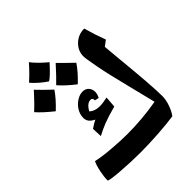

<svg xmlns="http://www.w3.org/2000/svg" viewBox="-239 -1030 1204 1204"><g transform="rotate(-45 363.5 -428.0)"><path d="M311 20Q225.1 20 132.6 12.7Q40 5.4 40 -2.9Q40 -34.7 48.8 -77.1Q57.6 -119.6 69.8 -144Q118.7 -132.8 196.3 -126.5Q273.9 -120.1 333 -120.1Q466.3 -120.1 597.2 -143.1L552.2 -324.7Q515.1 -470.2 499 -555.7Q482.9 -641.1 482.9 -659.7Q482.9 -709 520 -744.4Q557.1 -779.8 609.9 -779.8Q630.4 -705.6 657.2 -634.8L620.1 -606.9L630.9 -489.7Q657.2 -224.6 657.2 -132.8Q657.2 -101.1 643.8 -62.7Q630.4 -24.4 611.8 0Q554.7 8.8 468.3 14.4Q381.8 20 311 20ZM307.1 -784.2Q250.5 -720.7 220.2 -701.2Q199.2 -714.4 171.9 -737.5Q144.5 -760.7 125 -784.2Q173.3 -827.1 215.3 -876Q249.5 -831.5 307.1 -784.2ZM207 -641.1Q173.3 -591.8 117.2 -539.1Q53.7 -589.4 17.1 -630.9Q55.7 -666.5 94.2 -709L115.2 -731.9Q146 -698.2 207 -641.1ZM423.3 -663.1Q389.2 -612.3 334 -561Q269.5 -611.3 234.4 -652.8Q266.6 -682.6 331.1 -753.9Q356.9 -726.6 423.3 -663.1ZM338.4 -414.1 338.9 -418.9Q338.9 -425.8 334.7 -430.9Q330.6 -436 322.3 -436Q289.6 -436 265.1 -389.6Q291.5 -365.7 334.5 -365.7Q363.3 -365.7 403.3 -375L397.5 -300.8Q322.3 -280.3 283.7 -264.9Q245.1 -249.5 207 -229L204.1 -295.9Q232.9 -315.9 255.4 -326.7Q230 -339.4 219.7 -353.8Q209.5 -368.2 209.5 -387.7Q209.5 -418 226.1 -445.6Q242.7 -473.1 269.8 -490.5Q296.9 -507.8 322.3 -507.8Q348.6 -507.8 363.5 -491.2Q378.4 -474.6 378.4 -449.7Q378.4 -438.5 374.3 -426.3Q370.1 -414.1 366.2 -407.7Z"/></g></svg>

Font: Droid Arabic Naskh
Style: Bold
Weight: 700
Designer: Pascal Zoghbi
Foundry: Ascender Corporation
Version: Version 1.00